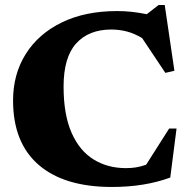

<svg xmlns="http://www.w3.org/2000/svg" viewBox="-20 -729 754 764"><path d="M481 -60Q501.5 -60 520 -62.8Q538.5 -65.5 561.5 -73.5L653 -217.5H682.5L657.5 -22.5Q555.5 15 425.5 15Q235.5 15 133.8 -73Q32 -161 32 -329Q32 -434 82.5 -514.2Q133 -594.5 226 -639.8Q319 -685 446 -685Q474 -685 501.5 -682.2Q529 -679.5 564 -672.5L611 -709H635.5L674 -447.5L638 -439L545.5 -577.5Q514.5 -596 484.5 -603.8Q454.5 -611.5 422.5 -611.5Q333.5 -611.5 283.2 -556.2Q233 -501 233 -384.5Q233 -273.5 264.5 -201.5Q296 -129.5 352 -94.8Q408 -60 481 -60Z"/></svg>

Font: Newsreader 16pt ExtraBold
Style: Regular
Weight: 800
Designer: Hugues Gentile
Foundry: Production Type
Version: Version 1.003; ttfautohint (v1.8.3)